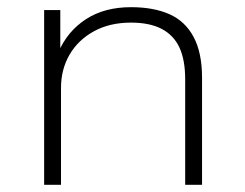

<svg xmlns="http://www.w3.org/2000/svg" viewBox="-20 -515 684 535"><path d="M103 0V-487H148V-370H143Q168 -428 219.5 -461.5Q271 -495 345 -495Q408 -495 452 -475.5Q496 -456 519.5 -412Q543 -368 543 -298V0H496V-294Q496 -348 480 -382.5Q464 -417 430.5 -434.5Q397 -452 345 -452Q286 -452 242 -428Q198 -404 174 -363Q150 -322 150 -270V0Z"/></svg>

Font: Nunito Sans 10pt SemiExpanded ExtraLight
Style: Regular
Weight: 250
Width: 6
Designer: Vernon Adams
Foundry: Vernon Adams
Version: Version 3.101;gftools[0.9.27]